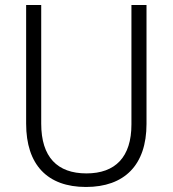

<svg xmlns="http://www.w3.org/2000/svg" viewBox="-20 -734 687 764"><path d="M563 -241V-714H503V-239C503 -109 439 -44 324 -44C208 -44 144 -109 144 -242V-714H84V-242C84 -79 168 10 322 10C475 10 563 -77 563 -241Z"/></svg>

Font: Noto Sans Bengali SemiCondensed Light
Style: Regular
Weight: 300
Width: 4
Designer: Joana Ranito - Universal Thirst; Jelle Bosma - Monotype Design Team
Foundry: Universal Thirst ehf.
Version: Version 3.000